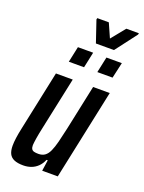

<svg xmlns="http://www.w3.org/2000/svg" viewBox="-161 -936 763 1019"><g transform="rotate(20 220.5 -426.5)"><path d="M103 8Q71 8 51.5 -0.5Q32 -9 23.5 -26.5Q15 -44 15 -72Q15 -91 18.5 -116.5Q22 -142 29 -174L100 -510H195L133 -218Q124 -177 120 -151.5Q116 -126 115 -111Q115 -97 119.5 -89.5Q124 -82 133.5 -79.5Q143 -77 158 -77Q180 -77 194.5 -87.5Q209 -98 219 -120Q229 -142 237.5 -175.5Q246 -209 256 -255L310 -510H404L296 0H208L217 -62H210Q200 -38 184 -22.5Q168 -7 147.5 0.5Q127 8 103 8ZM304 -592 323 -681H410L390 -592ZM143 -592 162 -681H248L229 -592ZM245 -732 204 -853 206 -861H271L306 -782L370 -861H441L439 -853L347 -732Z"/></g></svg>

Font: Saira ExtraCondensed SemiBold
Style: Italic
Weight: 600
Width: 2
Italic angle: -12°
Designer: Hector Gatti with collaboration of the Omnibus-Type team
Foundry: Omnibus-Type
Version: Version 1.101